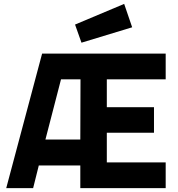

<svg xmlns="http://www.w3.org/2000/svg" viewBox="-20 -965 911 985"><path d="M196 -690 12 0H150L179 -116H392V0H830V-132H528V-284H770V-415H528V-558H830V-690ZM392 -249H213L293 -558H393ZM365 -839 398 -746 658 -825 617 -945Z"/></svg>

Font: Online Auction - Bold
Style: Bold
Weight: 500
Designer: Mohamed Mostafa, the designer of Online Auction
Foundry: Kief Type Foundry
Version: ""